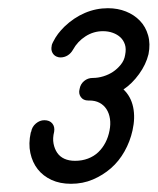

<svg xmlns="http://www.w3.org/2000/svg" viewBox="-20 -747 384 468"><path d="M158 -626Q153 -617 145 -612Q137 -607 127 -607Q123 -607 118 -609Q111 -612 107.5 -619Q104 -626 106 -635Q106 -637 107 -639.5Q108 -642 109 -644Q115 -656 121.5 -664.5Q128 -673 137 -682Q160 -704 187 -715.5Q214 -727 243 -727Q267 -727 287 -719Q307 -711 321 -696.5Q335 -682 341 -661Q347 -640 342 -615Q336 -590 319 -566.5Q302 -543 281 -529Q299 -512 304.5 -486Q310 -460 303 -429Q297 -402 283.5 -378Q270 -354 250.5 -337Q231 -320 206.5 -309.5Q182 -299 153 -299Q126 -299 105.5 -308.5Q85 -318 72 -334.5Q59 -351 54 -374Q49 -397 55 -424L56 -426Q58 -438 67.5 -446Q77 -454 88 -454Q101 -454 107.5 -446Q114 -438 112 -426Q108 -410 110.5 -397Q113 -384 119.5 -374.5Q126 -365 137 -360Q148 -355 163 -355Q180 -355 194.5 -360.5Q209 -366 219.5 -376Q230 -386 237 -399.5Q244 -413 247 -429Q250 -444 248 -457.5Q246 -471 239.5 -481Q233 -491 222.5 -496.5Q212 -502 198 -502H195Q183 -502 177 -510.5Q171 -519 174 -530Q176 -542 185 -549.5Q194 -557 206 -557Q219 -557 232 -561Q245 -565 255.5 -572Q266 -579 274.5 -589.5Q283 -600 285 -613Q288 -628 284.5 -638.5Q281 -649 273.5 -656Q266 -663 255 -667Q244 -671 231 -671Q208 -671 188.5 -658.5Q169 -646 158 -626Z"/></svg>

Font: VDS
Style: Thin Italic
Weight: 100
Width: 0
Designer: artmaker
Foundry: artmaker
Version: Version 1.000 2012 initial release